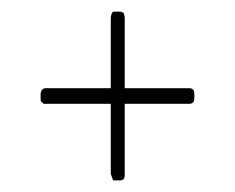

<svg xmlns="http://www.w3.org/2000/svg" viewBox="-20 -382 405 331"><path d="M175 -71 171 -82V-203H58Q57 -202 56 -203Q55 -203 51 -207Q50 -207 50 -213V-220Q50 -223 52 -227Q54 -228 55 -229Q56 -230 58 -230H171V-351Q171 -356 174 -361Q174 -362 179 -362H186Q189 -362 193 -360Q195 -355 195 -351V-230H306Q315 -230 315 -220V-213Q315 -203 306 -203H195V-80Q195 -76 193 -73Q191 -71 186 -71H179Z"/></svg>

Font: Chathura Light
Style: Regular
Weight: 300
Designer: Appaji Ambarisha Darbha
Foundry: Aditya Fonts
Version: Version 1.001 2016